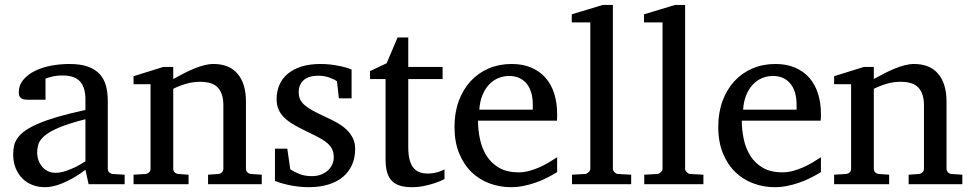

<svg xmlns="http://www.w3.org/2000/svg" viewBox="-20 -757 3995 789"><path d="M331.1 -267.1Q263.7 -250 224.1 -233.4Q184.6 -216.8 164.3 -200Q144 -183.1 138.4 -165.8Q132.8 -148.4 132.8 -129.9Q132.8 -114.3 137.9 -99.4Q143.1 -84.5 152.6 -72.8Q162.1 -61 176 -54Q189.9 -46.9 208 -46.9Q228 -46.9 249.8 -54.2Q271.5 -61.5 289.6 -70.3Q310.5 -80.6 331.1 -94.2ZM344.2 0 331.1 -59.1Q304.7 -39.1 276.9 -23.4Q264.6 -16.6 251 -10.3Q237.3 -3.9 222.9 1.2Q208.5 6.3 193.6 9.3Q178.7 12.2 164.1 12.2Q136.7 12.2 113 2.9Q89.4 -6.3 71.8 -23.9Q54.2 -41.5 44.2 -66.4Q34.2 -91.3 34.2 -123Q34.2 -141.6 37.8 -158.2Q41.5 -174.8 52.7 -190.4Q64 -206.1 84.2 -220.5Q104.5 -234.9 137.5 -249Q170.4 -263.2 218 -277.1Q265.6 -291 331.1 -305.2V-348.1Q331.1 -398.4 308.6 -422.6Q286.1 -446.8 237.8 -446.8Q211.4 -446.8 192.9 -441.9Q174.3 -437 167 -434.1V-347.2H94.2Q87.4 -347.2 80.8 -348.1Q74.2 -349.1 68.8 -352.3Q63.5 -355.5 60.3 -361.1Q57.1 -366.7 57.1 -376Q57.1 -406.7 75.7 -429Q94.2 -451.2 124 -465.8Q153.8 -480.5 190.9 -487.3Q228 -494.1 265.1 -494.1Q311.5 -494.1 342 -482.9Q372.6 -471.7 390.4 -451.7Q408.2 -431.6 415.5 -404.3Q422.9 -377 422.9 -344.2V-64Q422.9 -54.7 429 -48.8Q435.1 -43 443.8 -42L492.2 -39.1V0Z M835 0V-39.1L877 -42Q885.7 -43 891.8 -48.8Q897.9 -54.7 897.9 -64V-324.2Q897.9 -371.6 876 -396.2Q854 -420.9 801.8 -420.9Q772.9 -420.9 745.1 -412.8Q717.3 -404.8 691.9 -392.1V-64Q691.9 -54.7 697.8 -48.8Q703.6 -43 712.9 -42L754.9 -39.1V0H528.8V-39.1L577.6 -42Q586.9 -43 592.8 -48.8Q598.6 -54.7 598.6 -64V-411.1H528.8V-443.8L650.9 -481.9H691.9V-432.1Q712.9 -443.8 734.6 -455.1Q756.3 -466.3 777.8 -475.1Q799.3 -483.9 819.3 -489Q839.4 -494.1 856.9 -494.1Q922.4 -494.1 956.5 -453.6Q990.7 -413.1 990.7 -339.8V-64Q990.7 -54.7 996.8 -48.8Q1002.9 -43 1011.7 -42L1055.7 -39.1V0Z M1439.5 -145Q1439.5 -108.4 1426.3 -79.1Q1413.1 -49.8 1388.7 -29.5Q1364.3 -9.3 1328.6 1.5Q1293 12.2 1248.5 12.2Q1225.6 12.2 1203.9 9.5Q1182.1 6.8 1163.8 2.7Q1145.5 -1.5 1131.3 -5.9Q1117.2 -10.3 1109.9 -13.2V-146H1160.6L1172.9 -61Q1188 -51.3 1210.2 -42.2Q1232.4 -33.2 1261.7 -33.2Q1283.2 -33.2 1299.8 -39.8Q1316.4 -46.4 1327.9 -57.1Q1339.4 -67.9 1345.5 -81.8Q1351.6 -95.7 1351.6 -110.8Q1351.6 -131.8 1343.3 -146.7Q1335 -161.6 1319.3 -173.6Q1303.7 -185.5 1281 -196.8Q1258.3 -208 1229.5 -222.2Q1202.1 -235.4 1181.2 -248.3Q1160.2 -261.2 1145.8 -276.1Q1131.3 -291 1124 -308.8Q1116.7 -326.7 1116.7 -349.1Q1116.7 -382.3 1128.7 -409.2Q1140.6 -436 1163.6 -454.8Q1186.5 -473.6 1220 -483.9Q1253.4 -494.1 1296.9 -494.1Q1318.8 -494.1 1338.9 -491.7Q1358.9 -489.3 1375.5 -485.8Q1392.1 -482.4 1404.8 -478.5Q1417.5 -474.6 1424.8 -471.2V-353H1372.6L1364.7 -422.9Q1354 -431.2 1333 -438.5Q1312 -445.8 1288.6 -445.8Q1247.1 -445.8 1227.3 -427Q1207.5 -408.2 1207.5 -378.9Q1207.5 -361.8 1213.1 -349.1Q1218.8 -336.4 1231.7 -325.2Q1244.6 -314 1265.9 -302.2Q1287.1 -290.5 1318.8 -275.9Q1345.2 -264.2 1367.2 -251.5Q1389.2 -238.8 1405.3 -223.1Q1421.4 -207.5 1430.4 -188.5Q1439.5 -169.4 1439.5 -145Z M1806.6 -21Q1788.1 -11.7 1766.1 -4.4Q1747.6 2 1723.1 7.1Q1698.7 12.2 1671.9 12.2Q1615.2 12.2 1589.8 -14.2Q1564.5 -40.5 1564.5 -100.1V-432.1H1500.5V-464.8L1568.8 -497.1L1613.8 -603H1657.7V-481.9H1798.8V-432.1H1657.7V-152.8Q1657.7 -123 1662.8 -102.3Q1668 -81.5 1678 -68.6Q1688 -55.7 1702.9 -49.8Q1717.8 -43.9 1737.8 -43.9Q1752.4 -43.9 1764.9 -46.4Q1777.3 -48.8 1786.6 -52.2Q1797.4 -56.2 1806.6 -61Z M2269.5 -49.8Q2248.5 -36.6 2225.8 -25.4Q2203.1 -14.2 2179 -5.9Q2154.8 2.4 2129.9 7.3Q2105 12.2 2079.6 12.2Q2034.2 12.2 1992.2 -3.2Q1950.2 -18.6 1918.2 -49.3Q1886.2 -80.1 1866.9 -126.7Q1847.7 -173.3 1847.7 -235.8Q1847.7 -294.4 1865.2 -342Q1882.8 -389.6 1914.1 -423.6Q1945.3 -457.5 1988.3 -475.8Q2031.2 -494.1 2082.5 -494.1Q2128.9 -494.1 2164.1 -478.8Q2199.2 -463.4 2222.7 -436.3Q2246.1 -409.2 2257.8 -371.3Q2269.5 -333.5 2269.5 -289.1V-275.9Q2269.5 -268.1 2268.6 -261.2H1944.3Q1944.3 -223.1 1952.4 -185.1Q1960.4 -147 1979.5 -116.7Q1998.5 -86.4 2030.8 -67.6Q2063 -48.8 2111.3 -48.8Q2132.8 -48.8 2153.8 -54.4Q2174.8 -60.1 2195.1 -68.8Q2215.3 -77.6 2233.9 -88.6Q2252.4 -99.6 2269.5 -110.8ZM2169.4 -328.1Q2169.4 -353 2163.6 -374.3Q2157.7 -395.5 2145.8 -411.1Q2133.8 -426.8 2115.5 -435.8Q2097.2 -444.8 2072.3 -444.8Q2047.4 -444.8 2025.9 -435.3Q2004.4 -425.8 1988 -407.7Q1971.7 -389.6 1961.7 -364Q1951.7 -338.4 1949.7 -306.2H2169.4Z M2330.6 0V-39.1L2383.8 -42Q2390.6 -42 2398.2 -49.1Q2405.8 -56.2 2405.8 -63V-665H2329.6V-698.2L2457.5 -736.8H2498.5V-63Q2498.5 -56.2 2505.6 -49.1Q2512.7 -42 2519.5 -42L2573.7 -39.1V0Z M2627.4 0V-39.1L2680.7 -42Q2687.5 -42 2695.1 -49.1Q2702.6 -56.2 2702.6 -63V-665H2626.5V-698.2L2754.4 -736.8H2795.4V-63Q2795.4 -56.2 2802.5 -49.1Q2809.6 -42 2816.4 -42L2870.6 -39.1V0Z M3353.5 -49.8Q3332.5 -36.6 3309.8 -25.4Q3287.1 -14.2 3262.9 -5.9Q3238.8 2.4 3213.9 7.3Q3189 12.2 3163.6 12.2Q3118.2 12.2 3076.2 -3.2Q3034.2 -18.6 3002.2 -49.3Q2970.2 -80.1 2950.9 -126.7Q2931.6 -173.3 2931.6 -235.8Q2931.6 -294.4 2949.2 -342Q2966.8 -389.6 2998 -423.6Q3029.3 -457.5 3072.3 -475.8Q3115.2 -494.1 3166.5 -494.1Q3212.9 -494.1 3248 -478.8Q3283.2 -463.4 3306.6 -436.3Q3330.1 -409.2 3341.8 -371.3Q3353.5 -333.5 3353.5 -289.1V-275.9Q3353.5 -268.1 3352.5 -261.2H3028.3Q3028.3 -223.1 3036.4 -185.1Q3044.4 -147 3063.5 -116.7Q3082.5 -86.4 3114.7 -67.6Q3147 -48.8 3195.3 -48.8Q3216.8 -48.8 3237.8 -54.4Q3258.8 -60.1 3279.1 -68.8Q3299.3 -77.6 3317.9 -88.6Q3336.4 -99.6 3353.5 -110.8ZM3253.4 -328.1Q3253.4 -353 3247.6 -374.3Q3241.7 -395.5 3229.7 -411.1Q3217.8 -426.8 3199.5 -435.8Q3181.2 -444.8 3156.2 -444.8Q3131.3 -444.8 3109.9 -435.3Q3088.4 -425.8 3072 -407.7Q3055.7 -389.6 3045.7 -364Q3035.6 -338.4 3033.7 -306.2H3253.4Z M3713.9 0V-39.1L3755.9 -42Q3764.6 -43 3770.8 -48.8Q3776.9 -54.7 3776.9 -64V-324.2Q3776.9 -371.6 3754.9 -396.2Q3732.9 -420.9 3680.7 -420.9Q3651.9 -420.9 3624 -412.8Q3596.2 -404.8 3570.8 -392.1V-64Q3570.8 -54.7 3576.7 -48.8Q3582.5 -43 3591.8 -42L3633.8 -39.1V0H3407.7V-39.1L3456.5 -42Q3465.8 -43 3471.7 -48.8Q3477.5 -54.7 3477.5 -64V-411.1H3407.7V-443.8L3529.8 -481.9H3570.8V-432.1Q3591.8 -443.8 3613.5 -455.1Q3635.3 -466.3 3656.7 -475.1Q3678.2 -483.9 3698.2 -489Q3718.3 -494.1 3735.8 -494.1Q3801.3 -494.1 3835.4 -453.6Q3869.6 -413.1 3869.6 -339.8V-64Q3869.6 -54.7 3875.7 -48.8Q3881.8 -43 3890.6 -42L3934.6 -39.1V0Z"/></svg>

Font: BabelStone Ogham Pictish
Style: Bold Italic
Weight: 700
Italic angle: -30°
Designer: Andrew West
Foundry: BabelStone
Version: Version 1.02 March 14, 2022